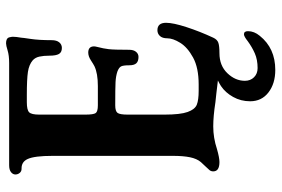

<svg xmlns="http://www.w3.org/2000/svg" viewBox="-164 -554 908 619"><g transform="rotate(-90 289.5 -244.0)"><path d="M47 -10Q47 -17 51 -22Q55 -27 62.5 -34.5Q70 -42 77 -50Q88 -63 92.5 -85Q97 -107 97 -140V-528Q97 -586 87 -608Q78 -628 57 -628H55Q47 -628 42 -634Q37 -640 37 -648Q37 -656 44.5 -662Q52 -668 67 -668H396Q421 -668 437 -673Q453 -678 460 -678Q476 -678 479 -668Q481 -660 481 -656Q481 -646 478 -629Q478 -625 474 -598.5Q470 -572 470 -531Q470 -515 463 -506.5Q456 -498 445 -498Q431 -498 425.5 -507.5Q420 -517 420 -538Q420 -557 417 -570.5Q414 -584 405 -592Q391 -604 367.5 -607.5Q344 -611 294 -611H270Q245 -611 237.5 -603.5Q230 -596 230 -571V-422Q230 -396 235 -389Q240 -382 260 -382H322Q363 -382 386 -393Q392 -396 405 -404.5Q418 -413 430 -413Q450 -413 450 -394Q450 -391 448 -383Q443 -364 441 -347Q439 -330 439 -281Q439 -267 432.5 -259Q426 -251 416 -251Q402 -251 395.5 -258Q389 -265 389 -281Q389 -300 385.5 -307Q382 -314 369 -319Q354 -324 335 -325Q316 -326 260 -326Q241 -326 235.5 -318.5Q230 -311 230 -286V-167Q230 -116 238.5 -92.5Q247 -69 262 -63Q277 -57 307 -57H327Q381 -57 414 -75Q447 -93 461.5 -116.5Q476 -140 476 -158Q476 -174 483.5 -182Q491 -190 502 -190Q526 -190 526 -162Q526 -139 512 -96Q498 -53 478 -10Q472 3 461.5 6.5Q451 10 428 10Q388 10 363.5 35.5Q339 61 339 92Q339 110 350.5 121.5Q362 133 380 133Q407 133 427.5 124Q448 115 467 101Q482 89 489 89Q499 89 499 102Q499 122 484 140Q444 190 374 190Q330 190 301.5 168Q273 146 273 109Q273 79 287 54Q301 29 322 15Q328 11 340 5L298 0L270 -3Q225 -10 192 -10Q155 -10 119 2Q91 10 77 10Q47 10 47 -10Z"/></g></svg>

Font: Raigarh Medium
Style: Regular
Weight: 500
Designer: jaikishan Patel
Foundry: MagicType
Version: Version 1.000